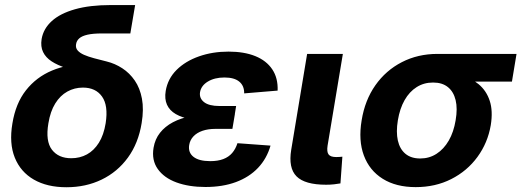

<svg xmlns="http://www.w3.org/2000/svg" viewBox="-20 -748 2116 779"><path d="M249.5 11.7Q171.4 11.7 117.4 -19.3Q63.5 -50.3 40 -108.4Q16.6 -166.5 30.3 -247.1Q43.5 -328.6 85.4 -381.8Q127.4 -435.1 190.9 -461.7Q254.4 -488.3 332 -488.3L326.2 -452.6Q283.2 -460.9 248.3 -472.2Q213.4 -483.4 189.5 -499Q165.5 -514.6 154.8 -536.9Q144 -559.1 148.9 -589.8Q156.2 -631.8 190.2 -662.6Q224.1 -693.4 284.2 -710.4Q344.2 -727.5 429.7 -727.5H528.3L508.8 -612.3H394Q357.4 -612.3 335 -607.2Q312.5 -602.1 301.5 -592.3Q290.5 -582.5 288.6 -568.4Q286.1 -553.7 294.9 -543.5Q303.7 -533.2 320.8 -525.6Q337.9 -518.1 361.8 -511.7Q385.7 -505.4 413.1 -498.5Q446.8 -490.2 476.3 -470.9Q505.9 -451.7 526.9 -421.1Q547.9 -390.6 555.9 -347.7Q564 -304.7 554.7 -248.5Q541.5 -167 499 -108.6Q456.5 -50.3 392.3 -19.3Q328.1 11.7 249.5 11.7ZM269 -106Q304.2 -106 332.8 -121.6Q361.3 -137.2 381.1 -168.7Q400.9 -200.2 408.7 -248Q419.9 -319.8 394 -356.2Q368.2 -392.6 316.4 -392.6Q282.2 -392.6 253.2 -376.5Q224.1 -360.4 204.1 -328.1Q184.1 -295.9 176.3 -247.6Q164.1 -175.3 190.7 -140.6Q217.3 -106 269 -106Z M813.5 10.7Q746.6 10.7 696 -7.8Q645.5 -26.4 620.1 -62.3Q594.7 -98.1 603 -148.4Q608.9 -183.6 629.2 -209.2Q649.4 -234.9 681.6 -252Q713.9 -269 756.6 -277.3Q799.3 -285.6 849.6 -285.6H933.1L922.9 -225.1H853.5Q824.2 -225.1 801.5 -217.3Q778.8 -209.5 764.9 -194.8Q751 -180.2 747.6 -159.7Q742.7 -129.4 764.9 -111.8Q787.1 -94.2 833 -94.2Q863.8 -94.2 885.7 -102.5Q907.7 -110.8 921.9 -127.2Q936 -143.6 943.4 -167L1077.6 -157.2Q1062.5 -104.5 1026.9 -66.9Q991.2 -29.3 937.3 -9.3Q883.3 10.7 813.5 10.7ZM848.6 -256.3Q796.9 -256.3 757.6 -263.4Q718.3 -270.5 693.1 -285.2Q668 -299.8 657.5 -323.2Q647 -346.7 652.3 -378.9Q660.6 -428.7 696.5 -464.4Q732.4 -500 787.4 -519.3Q842.3 -538.6 907.2 -538.6Q970.7 -538.6 1015.9 -520.3Q1061 -502 1084.7 -466.6Q1108.4 -431.2 1106.4 -380.4L970.7 -369.1Q971.2 -399.9 950.9 -416.7Q930.7 -433.6 890.6 -433.6Q850.6 -433.6 823.2 -417Q795.9 -400.4 791.5 -373.5Q788.1 -349.1 808.1 -333.5Q828.1 -317.9 870.6 -317.9H938L928.2 -256.3Z M1303.2 1.5Q1216.8 1.5 1183.1 -32.5Q1149.4 -66.4 1161.6 -140.6L1226.1 -529.3H1371.1L1309.1 -157.2Q1305.2 -132.3 1313 -121.6Q1320.8 -110.8 1344.2 -110.8Q1352.1 -110.8 1358.2 -111.3Q1364.3 -111.8 1369.1 -112.3L1361.3 -3.9Q1350.6 -2 1335.4 -0.2Q1320.3 1.5 1303.2 1.5Z M1666.5 11.2Q1586.9 11.2 1533 -22.5Q1479 -56.2 1456.3 -117.2Q1433.6 -178.2 1447.3 -259.8Q1460.4 -341.3 1502.9 -401.9Q1545.4 -462.4 1610.4 -495.8Q1675.3 -529.3 1754.9 -529.3H2075.7L2057.1 -417H1831.5L1736.3 -413.1Q1699.7 -413.1 1670.4 -394.5Q1641.1 -376 1621.6 -341.8Q1602.1 -307.6 1594.2 -259.8Q1586.4 -212.4 1594.2 -177.7Q1602.1 -143.1 1625 -124Q1647.9 -105 1685.1 -105Q1721.7 -105 1751.2 -124Q1780.8 -143.1 1800.8 -177.7Q1820.8 -212.4 1828.6 -259.8Q1836.9 -307.6 1828.6 -341.8Q1820.3 -376 1797.4 -394.5Q1774.4 -413.1 1737.8 -413.1L1744.1 -458Q1799.3 -458 1845 -445.3Q1890.6 -432.6 1922.1 -406.2Q1953.6 -379.9 1967 -338.9Q1980.5 -297.9 1971.2 -240.2Q1959 -168.5 1917.2 -111.3Q1875.5 -54.2 1811 -21.5Q1746.6 11.2 1666.5 11.2Z"/></svg>

Font: Inter 24pt
Style: Bold Italic
Weight: 700
Italic angle: -9.3988°
Version: Version 4.001;git-66647c0bb